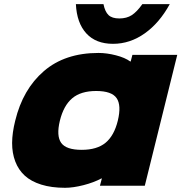

<svg xmlns="http://www.w3.org/2000/svg" viewBox="-20 -894 873 924"><path d="M546.9 -313Q564.9 -387.2 541.3 -421.6Q517.6 -456.1 442.9 -456.1Q369.1 -456.1 327.6 -421.1Q286.1 -386.2 268.1 -313Q250.5 -240.2 274.4 -206.5Q298.3 -172.9 373 -172.9Q446.8 -172.9 488 -207Q529.3 -241.2 546.9 -313ZM833 -629.9 676.8 0H460.9L470.2 -35.2H467.8Q431.2 -15.6 381.6 -2.9Q332 9.8 293 9.8Q227.5 9.8 178.5 -5.6Q129.4 -21 99.1 -48.8Q68.8 -76.7 53.5 -116.9Q38.1 -157.2 38.3 -206.1Q38.6 -254.9 53.2 -313Q89.8 -464.4 191.2 -551.8Q292.5 -639.2 454.1 -639.2Q493.7 -639.2 537.6 -627.9Q581.5 -616.7 606.9 -598.1H608.9L617.2 -629.9ZM665 -874H796.9Q747.1 -783.2 676.3 -733.2Q605.5 -683.1 523.9 -683.1Q441.4 -683.1 395.5 -733.2Q349.6 -783.2 345.2 -874H478Q485.4 -837.4 502.4 -821.3Q519.5 -805.2 554.2 -805.2Q589.4 -805.2 614 -821Q638.7 -836.9 665 -874Z"/></svg>

Font: Sinkin Sans 900 X Black Italic
Style: Regular
Weight: 950
Italic angle: -112°
Designer: Keith Bates
Foundry: K-Type
Version: Sinkin Sans (version 1.0)  by Keith Bates   •   © 2014   www